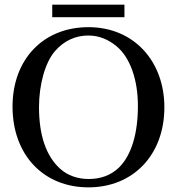

<svg xmlns="http://www.w3.org/2000/svg" viewBox="-20 -793 762 827"><path d="M574 -337C574 -217 546 -123 491 -70C456 -37 412 -22 362 -22C316 -22 272 -36 238 -67C177 -123 148 -213 148 -332C148 -427 174 -524 217 -573C256 -618 306 -640 360 -640C407 -640 447 -623 483 -593C540 -545 574 -451 574 -337ZM688 -331C688 -529 557 -676 361 -676C166 -676 34 -537 34 -334C34 -126 167 14 361 14C553 14 688 -125 688 -331ZM516 -719V-773H205V-719Z"/></svg>

Font: XITS
Style: Regular
Weight: 400
Designer: MicroPress Inc., with final additions and corrections provided by Coen Hoffman, Elsevier (retired)
Version: Version 1.302